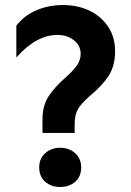

<svg xmlns="http://www.w3.org/2000/svg" viewBox="-20 -733 523 764"><path d="M209 -594Q248 -594 274.5 -572.5Q301 -551 301 -519Q301 -493 284.5 -470.5Q268 -448 239 -423Q196 -385 172.5 -348.5Q149 -312 149 -257V-204H277V-236Q277 -275 289.5 -297.5Q302 -320 336 -350Q386 -391 412 -431Q438 -471 438 -529Q438 -585 410.5 -626.5Q383 -668 336 -690.5Q289 -713 231 -713Q173 -713 124.5 -692Q76 -671 45 -631V-504Q124 -594 209 -594ZM136 -67Q136 -31 159.5 -10Q183 11 219 11Q256 11 279.5 -10Q303 -31 303 -67Q303 -102 279 -123.5Q255 -145 219 -145Q184 -145 160 -123.5Q136 -102 136 -67Z"/></svg>

Font: Geom SemiBold
Style: Bold
Weight: 600
Version: Version 1.102